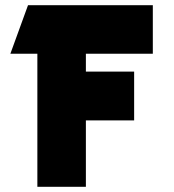

<svg xmlns="http://www.w3.org/2000/svg" viewBox="-20 -720 669 740"><path d="M20 -513 88 -700H569V-513H311V-444H497V-256H311V0H124V-513Z"/></svg>

Font: Clickuper
Style: Bold
Weight: 700
Designer: Denis Ignatov
Foundry: Denis Ignatov
Version: Version 1.10 April 16, 2021